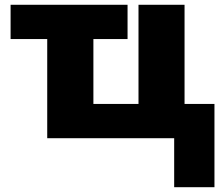

<svg xmlns="http://www.w3.org/2000/svg" viewBox="-20 -573 921 796"><path d="M508.8 -411.1H367.2V-142.1H554.2V-553.2H745.1V-142.1H869.1V203.1H702.1V0H175.8V-411.1H23.9V-553.2H508.8Z"/></svg>

Font: OpenSansExtrabold
Style: Regular
Weight: 800
Foundry: Ascender Corporation
Version: Version 1.10